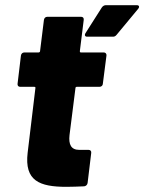

<svg xmlns="http://www.w3.org/2000/svg" viewBox="-20 -720 558 743"><path d="M374 -691 311 -592C306 -584 309 -578 317 -578H416C422 -578 426 -579 431 -585L514 -685C521 -693 519 -700 509 -700H390C384 -700 378 -697 374 -691ZM294 -655H163C156 -655 151 -650 150 -643L135 -522C135 -519 132 -517 129 -517H74C67 -517 62 -512 61 -505L48 -396C47 -389 51 -384 58 -384H113C116 -384 118 -382 117 -379L87 -129C74 -20 133 3 237 3C259 3 282 2 306 1C313 0 318 -5 319 -12L333 -128C334 -135 330 -140 323 -140H287C255 -140 245 -161 249 -197L272 -379C272 -382 274 -384 277 -384H365C372 -384 378 -389 378 -396L392 -505C393 -512 388 -517 382 -517H293C290 -517 289 -519 289 -522L304 -643C305 -650 301 -655 294 -655Z"/></svg>

Font: Barlow ExtraBold
Style: Italic
Weight: 800
Italic angle: -7°
Designer: Jeremy Tribby
Foundry: Tribby Type
Version: Version 1.422;hotconv 1.0.109;makeotfexe 2.5.65596